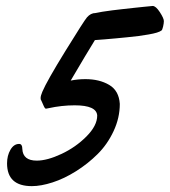

<svg xmlns="http://www.w3.org/2000/svg" viewBox="-20 -613 576 651"><path d="M527.8 -509.8Q522.9 -505.9 511.7 -502.4Q500.5 -499 483.6 -496.1Q466.8 -493.2 450.7 -491Q434.6 -488.8 411.1 -486.6Q387.7 -484.4 372.8 -482.9Q357.9 -481.4 334 -479.5Q310.1 -477.5 301.8 -477.1Q275.4 -434.6 219.7 -339.8Q244.1 -344.7 269.5 -344.7Q316.9 -344.7 350.1 -325.2Q383.3 -305.7 386.2 -260.7Q386.2 -213.4 365.2 -168.5Q344.2 -123.5 311 -90.6Q277.8 -57.6 237.8 -32.5Q197.8 -7.3 158.4 5.4Q119.1 18.1 87.9 18.1Q3.9 18.1 3.9 -59.1Q3.9 -85.4 15.4 -105.2Q26.9 -125 44.9 -125Q55.7 -125 55.7 -107.9Q57.6 -68.4 104.5 -68.4Q140.1 -68.4 188.5 -91.1Q236.8 -113.8 273.2 -150.4Q309.6 -187 309.6 -221.2Q307.6 -255.9 233.4 -255.9Q189 -255.9 144.5 -246.1Q138.7 -244.6 136.7 -244.6Q134.3 -244.6 133.1 -245.6Q131.8 -246.6 128.7 -252.7Q125.5 -258.8 120.1 -272Q117.7 -274.4 117.7 -280.3Q117.7 -288.1 123.5 -301.8Q138.7 -337.9 202.1 -440.7Q265.6 -543.5 274.9 -554.2Q287.6 -568.8 303.7 -568.8Q312 -570.8 327.1 -573.2Q342.3 -575.7 360.1 -577.9Q377.9 -580.1 397.5 -582.3Q417 -584.5 434.8 -586.4Q452.6 -588.4 467 -589.8Q481.4 -591.3 489.7 -592Q498 -592.8 497.6 -592.8Q508.3 -592.8 522 -571.8Q535.6 -550.8 535.6 -541.5Q535.6 -534.2 533 -522.9Q530.3 -511.7 527.8 -509.8Z"/></svg>

Font: Yellowtail
Style: Regular
Weight: 400
Designer: Astigmatic (AOETI)
Foundry: Astigmatic (AOETI)
Version: Version 1.000